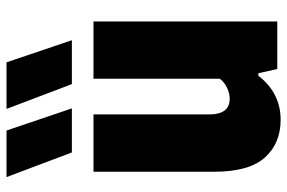

<svg xmlns="http://www.w3.org/2000/svg" viewBox="-162 -686 858 573"><g transform="rotate(-90 266.5 -399.0)"><path d="M41 -187.5V-548.5H212V-203Q212 -142 259 -142Q274.5 -142 291.2 -149.8Q308 -157.5 318.5 -171.5V-548.5H489.5V0H347.5L335 -56.5H327.5Q276 10 196 10Q125.5 10 83.2 -37.2Q41 -84.5 41 -187.5ZM98.5 -613 25 -808H164L230 -613ZM302.5 -613 228.5 -808H367.5L433.5 -613Z"/></g></svg>

Font: Encode Sans Condensed ExtraBold
Style: Regular
Weight: 800
Width: 3
Designer: Multiple Designers
Foundry: Impallari Type
Version: Version 2.000